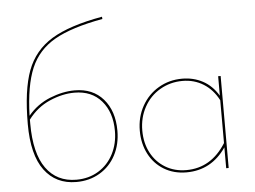

<svg xmlns="http://www.w3.org/2000/svg" viewBox="-51 -776 1122 844"><g transform="rotate(-5 510.0 -354.0)"><path d="M452 -206Q452 -146 427 -98.5Q402 -51 356.5 -24Q311 3 253 3Q163 3 112.5 -65Q62 -133 62 -269Q62 -419 94 -504.5Q126 -590 204 -637.5Q282 -685 428 -711L429 -701Q291 -676 216.5 -633.5Q142 -591 109.5 -514.5Q77 -438 73 -305Q113 -353 170 -376Q227 -399 280 -399Q360 -399 406 -346Q452 -293 452 -206ZM441 -206Q441 -288 397.5 -338.5Q354 -389 278 -389Q225 -389 168.5 -364.5Q112 -340 73 -288V-270Q73 -139 120.5 -73Q168 -7 254 -7Q309 -7 351.5 -33Q394 -59 417.5 -104.5Q441 -150 441 -206Z M925 -406V0H914V-92Q849 3 739 3Q683 3 640 -23Q597 -49 573.5 -94.5Q550 -140 550 -197Q550 -257 577 -305.5Q604 -354 651 -381.5Q698 -409 755 -409Q805 -409 846 -387Q887 -365 914 -320V-406ZM914 -111V-300Q889 -348 848 -373.5Q807 -399 756 -399Q702 -399 657 -373Q612 -347 586.5 -300.5Q561 -254 561 -197Q561 -142 583.5 -99Q606 -56 646.5 -31.5Q687 -7 739 -7Q849 -7 914 -111Z"/></g></svg>

Font: Ysabeau Infant Hairline
Style: Regular
Weight: 100
Designer: Christian Thalmann (Catharsis Fonts)
Version: Version 0.003